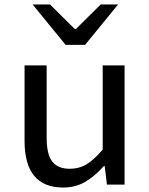

<svg xmlns="http://www.w3.org/2000/svg" viewBox="-20 -827 668 860"><path d="M90 -196V-534H189V-209Q189 -136 214 -103.5Q239 -71 293 -71Q334 -71 367 -90.5Q400 -110 440 -157V-534H538V0H459L449 -83H445Q403 -36 360 -11.5Q317 13 263 13Q90 13 90 -196ZM126 -807H204L315 -697H320L431 -807H509L361 -626H274Z"/></svg>

Font: Nebula Sans Medium
Style: Regular
Weight: 500
Designer: Paul D. Hunt for Adobe (as Source Sans)
Foundry: Nebula Entertainment & Broadcasting LLC
Version: Version 1.010